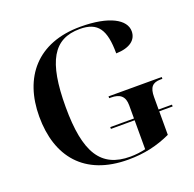

<svg xmlns="http://www.w3.org/2000/svg" viewBox="-129 -855 1005 997"><g transform="rotate(-20 374.0 -357.0)"><path d="M415 10C504 10 577 -7 651 -41V-171H725V-181H651V-250C651 -303 669 -324 714 -324H724V-334H430V-324H440C489 -324 515 -304 515 -254V-181H384V-171H515V-11C490 -5 460 -1 430 -1C269 -1 202 -105 202 -358C202 -610 263 -714 409 -714C509 -714 544 -661 544 -530C621 -532 659 -564 659 -611C659 -675 575 -724 416 -724C177 -724 56 -574 56 -358C56 -137 173 10 415 10Z"/></g></svg>

Font: Noto Serif Display SemiBold
Style: Regular
Weight: 600
Designer: Monotype Design Team
Foundry: Monotype Imaging Inc.
Version: Version 2.009